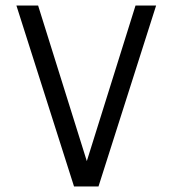

<svg xmlns="http://www.w3.org/2000/svg" viewBox="-20 -670 620 690"><path d="M246 0 39 -650H117L292 -91L467 -650H541L334 0Z"/></svg>

Font: Sometype Mono
Style: Regular
Weight: 400
Monospace: yes
Designer: Ryoichi Tsunekawa
Foundry: Dharma Type
Version: Version 1.000; ttfautohint (v1.8.3)